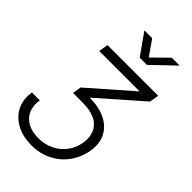

<svg xmlns="http://www.w3.org/2000/svg" viewBox="-284 -833 1136 1136"><g transform="rotate(45 284.5 -265.0)"><path d="M220.2 211.9Q147.5 211.9 94.5 183.3Q41.5 154.8 16.1 104.2Q-9.3 53.7 1.5 -11.2H67.4Q55.7 63.5 97.2 108.4Q138.7 153.3 219.7 153.3Q272.5 153.3 316.2 131.8Q359.9 110.4 388.7 72.3Q417.5 34.2 425.8 -15.6Q438 -92.3 394.8 -136.7Q351.6 -181.2 253.4 -181.2H175.3L184.1 -235.8L446.3 -465.3L446.8 -466.3H109.4L119.1 -525.9H543.5L533.7 -467.8L264.6 -231.4Q342.8 -231.4 397.2 -204.6Q451.7 -177.7 476.3 -128.9Q501 -80.1 490.2 -14.6Q479 51.8 441.9 103Q404.8 154.3 347.7 183.1Q290.5 211.9 220.2 211.9ZM277.3 -741.7 343.8 -646.5 440.9 -741.7H506.3V-741.2L367.2 -607.9H306.2L212.4 -741.2V-741.7Z"/></g></svg>

Font: Inter Display Light
Style: Italic
Weight: 300
Italic angle: -9.39999°
Designer: Rasmus Andersson
Foundry: rsms
Version: Version 4.000;git-a52131595